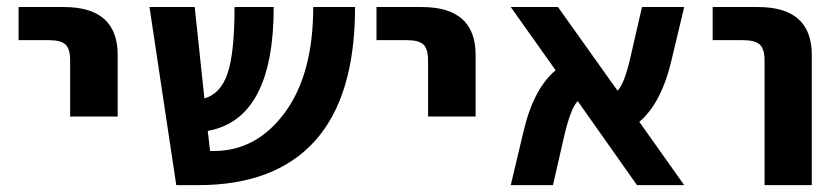

<svg xmlns="http://www.w3.org/2000/svg" viewBox="-20 -540 2451 560"><path d="M34.2 -422.9V-519.5H166Q323.2 -519.5 323.2 -379.9V-200.2H184.6V-363.3Q184.6 -397.5 170.9 -410.2Q157.2 -422.9 122.1 -422.9Z M494.1 0 416 -519.5H547.9L576.2 -252.9Q624 -266.6 644 -326.7Q664.1 -386.7 664.1 -519.5H778.3Q778.3 -192.4 585.9 -158.2L592.8 -99.6H603.5Q728.5 -99.6 811 -211.9Q893.6 -324.2 893.6 -519.5H1015.6Q1015.6 -259.8 899.4 -129.9Q783.2 0 557.6 0Z M1078.1 -422.9V-519.5H1210Q1367.2 -519.5 1367.2 -379.9V-200.2H1228.5V-363.3Q1228.5 -397.5 1214.8 -410.2Q1201.2 -422.9 1166 -422.9Z M1975.6 0H1837.9L1665 -245.1Q1645.5 -225.6 1627 -149.4L1592.8 0H1469.7L1506.8 -156.2Q1536.1 -281.2 1600.6 -335L1469.7 -519.5H1607.4L1781.2 -275.4Q1800.8 -294.9 1818.4 -371.1L1852.5 -519.5H1975.6L1938.5 -364.3Q1909.2 -239.3 1844.7 -184.6Z M2058.6 -422.9V-519.5H2190.4Q2347.7 -519.5 2347.7 -379.9V0H2210V-363.3Q2210 -397.5 2195.8 -410.2Q2181.6 -422.9 2146.5 -422.9Z"/></svg>

Font: Mgen+ 1c bold
Style: Bold
Weight: 700
Designer: [Source Han Sans]
Ryoko NISHIZUKA  (kana & ideographs); Paul D. Hunt (Latin, Greek & Cyrillic); Wenlong ZHANG  (bopomofo
Version: Version 1.059.20150602